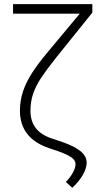

<svg xmlns="http://www.w3.org/2000/svg" viewBox="-20 -727 518 927"><path d="M425.8 -666 252.9 -451.2Q205.1 -391.1 179.4 -352.5Q153.8 -314 140.6 -276.1Q127.4 -238.3 127 -193.4Q127 -143.1 151.6 -110.1Q176.3 -77.1 226.6 -59.6L279.3 -42Q339.8 -21 369.1 3.2Q398.4 27.3 398.4 58.6Q398.4 85 380.4 116.7Q362.3 148.4 329.1 179.7L297.9 151.4Q320.8 127.9 332.8 105Q344.7 82 344.7 64.5Q344.7 46.4 323.7 32Q302.7 17.6 257.8 2L216.8 -11.7Q76.2 -59.1 76.2 -193.4Q76.7 -242.7 91.3 -286.4Q106 -330.1 135 -375.2Q164.1 -420.4 212.9 -478.5L365.2 -661.1H43V-707H425.8Z"/></svg>

Font: Pretendard GOV ExtraLight
Style: Regular
Weight: 200
Designer: Base glyphs from Inter by Rasmus Andersson; Hangeul glyphs from Noto Sans CJK(Source Han Sans) by Jang Soo-young and Kan
Foundry: Kil Hyung-jin
Version: Version 1.309